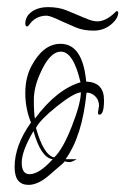

<svg xmlns="http://www.w3.org/2000/svg" viewBox="-20 -512 352 539"><path d="M255 -196 258 -215Q258 -231 247.5 -241.5Q237 -252 223 -252Q211 -130 164 -65H195Q182 -57 175.5 -57Q169 -57 166.5 -58Q164 -59 161 -59Q162 -58 155.5 -52.5Q149 -47 118 -20Q87 7 60 7Q21 7 21 -43Q21 -104 67 -168Q51 -207 51 -250.5Q51 -294 68 -326Q101 -389 150 -389Q212 -389 222 -283Q272 -281 272 -231Q272 -190 259 -190Q255 -190 255 -196ZM151 -367Q119 -367 92 -304Q75 -266 75 -231Q75 -196 78 -179Q139 -261 206 -281Q186 -367 151 -367ZM207 -253Q185 -250 138.5 -212.5Q92 -175 81 -153Q102 -77 132 -70Q156 -92 181.5 -157Q207 -222 207 -253ZM312 -477Q312 -460 291.5 -443Q271 -426 242.5 -426Q214 -426 193 -435Q172 -444 154 -452Q121 -468 111 -468Q79 -468 61 -441Q56 -436 53.5 -438.5Q51 -441 51 -445Q51 -466 69 -479Q87 -492 115.5 -492Q144 -492 166.5 -483Q189 -474 202.5 -468Q216 -462 222 -460Q240 -452 253 -452Q278 -452 305 -479Q307 -482 309.5 -480.5Q312 -479 312 -477ZM74 -144Q41 -88 41 -55.5Q41 -23 63 -23Q90 -23 128 -65Q95 -69 74 -144Z"/></svg>

Font: Ruthie
Style: Regular
Weight: 400
Designer: Robert E. Leuschke
Foundry: Robert E. Leuschke
Version: Version 1.003